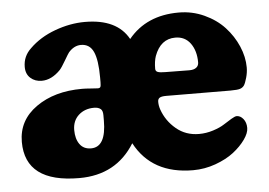

<svg xmlns="http://www.w3.org/2000/svg" viewBox="-43 -555 878 627"><g transform="rotate(-5 396.5 -241.5)"><path d="M47.4 -367.2Q47.4 -402.3 73.7 -426.8Q107.4 -460 157.2 -478.3Q207 -496.6 255.4 -496.6Q360.8 -496.6 398.4 -428.2Q457.5 -500.5 563.5 -500.5Q607.9 -500.5 647.2 -482.4Q686.5 -464.4 712.9 -435.8Q739.3 -407.2 754.4 -372.1Q769.5 -336.9 769.5 -302.7Q769.5 -286.1 764.6 -269Q759.8 -252 755.4 -245.1Q750.5 -237.8 741.9 -234.9Q733.4 -231.9 710 -231.9L499.5 -232.9Q483.9 -232.9 477.8 -229Q471.7 -225.1 471.7 -215.8Q471.7 -203.1 476.1 -190.4Q489.3 -152.3 520.8 -126Q552.2 -99.6 595.7 -99.6Q619.1 -99.6 642.1 -106.9Q665 -114.3 678.7 -123.3Q692.4 -132.3 704.8 -139.6Q717.3 -147 722.7 -147Q734.9 -147 744.4 -135.3Q753.9 -123.5 753.9 -105.5Q753.9 -88.9 739 -67.9Q724.1 -46.9 700 -28.1Q675.8 -9.3 639.9 3.7Q604 16.6 566.4 16.6Q431.2 16.6 375.5 -88.4Q314.9 9.8 193.8 9.8Q16.6 9.8 16.6 -124Q16.6 -194.8 76.7 -237.3Q136.7 -279.8 227.5 -279.8Q238.8 -279.8 257.3 -278.3Q275.9 -276.9 279.3 -276.9Q285.6 -276.9 287.6 -280.5Q289.6 -284.2 289.6 -295.9V-312Q289.6 -369.1 277.3 -396Q265.1 -422.9 236.3 -422.9Q213.9 -422.9 195.8 -402.3Q192.9 -398.9 179.9 -376.7Q167 -354.5 160.2 -347.2Q131.3 -317.4 99.1 -317.4Q77.1 -317.4 62.3 -330.6Q47.4 -343.8 47.4 -367.2ZM582 -309.6Q596.7 -309.6 604.7 -315.7Q612.8 -321.8 612.8 -333Q612.8 -370.6 595 -395.3Q577.1 -419.9 545.4 -419.9Q497.1 -419.9 477.1 -365.7Q471.2 -348.6 471.2 -324.2Q471.2 -315.9 478.8 -313.2Q486.3 -310.5 503.4 -310.5ZM289.6 -170.4V-188Q289.6 -203.1 282.7 -208.5Q274.9 -214.8 261.2 -214.8Q230.5 -214.8 210.4 -196.5Q190.4 -178.2 190.4 -147.9Q190.4 -119.1 203.1 -101.3Q215.8 -83.5 240.2 -83.5Q289.6 -83.5 289.6 -170.4Z"/></g></svg>

Font: Cooper* ExtraBold
Style: Regular
Weight: 800
Designer: Owen Earl
Foundry: indestructible type*
Version: Version 0.001